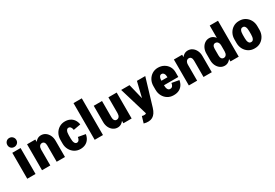

<svg xmlns="http://www.w3.org/2000/svg" viewBox="59 -1955 4771 3334"><g transform="rotate(-30 2445.0 -288.5)"><path d="M70 0V-520H236V0ZM152 -590Q113 -590 88 -615Q63 -640 63 -679Q63 -717 88 -743.5Q113 -770 152 -770Q190 -770 216.5 -743.5Q243 -717 243 -679Q243 -640 216.5 -615Q190 -590 152 -590Z M366 0V-520H532V0ZM660 0V-327H826V0ZM660 -326Q660 -366 644.5 -388Q629 -410 601 -410L651 -536Q701 -536 740.5 -508.5Q780 -481 803 -433.5Q826 -386 826 -326ZM486 -316Q486 -379 507.5 -429Q529 -479 566.5 -507.5Q604 -536 651 -536L601 -410Q569 -410 550.5 -385Q532 -360 532 -316Z M906 -223V-297H1072V-223ZM906 -296Q906 -365 935.5 -419Q965 -473 1016 -504.5Q1067 -536 1131 -536V-410Q1103 -410 1087.5 -380Q1072 -350 1072 -296ZM1194 -331Q1189 -369 1172.5 -389.5Q1156 -410 1130 -410V-536Q1187 -536 1230.5 -515Q1274 -494 1302 -454Q1330 -414 1339 -357ZM906 -224H1072Q1072 -170 1087.5 -140Q1103 -110 1131 -110V16Q1067 16 1016 -15.5Q965 -47 935.5 -101.5Q906 -156 906 -224ZM1194 -189 1339 -163Q1330 -107 1302 -66.5Q1274 -26 1230.5 -5Q1187 16 1130 16V-110Q1156 -110 1172.5 -131Q1189 -152 1194 -189Z M1422 0V-736H1588V0Z M2163 -520V0H1997V-520ZM1869 -520V-193H1703V-520ZM1869 -194Q1869 -154 1884.5 -132Q1900 -110 1928 -110L1878 16Q1828 16 1788.5 -11.5Q1749 -39 1726 -86.5Q1703 -134 1703 -194ZM2043 -204Q2043 -141 2021.5 -91.5Q2000 -42 1962.5 -13Q1925 16 1878 16L1928 -110Q1960 -110 1978.5 -135Q1997 -160 1997 -204Z M2300 180 2338 52Q2380 63 2403.5 56.5Q2427 50 2435 24H2573Q2540 133 2473.5 171Q2407 209 2300 180ZM2436 24 2569 -520H2736L2573 24ZM2436 90 2253 -520H2420L2512 -144Z M2867 -219V-309H3225V-219ZM2996 16V-110H3006V16ZM2771 -223V-297H2937V-223ZM3059 -309V-317H3225V-309ZM3225 -316H3059Q3059 -360 3042 -385Q3025 -410 2995 -410V-536Q3061 -536 3113 -507.5Q3165 -479 3195 -429Q3225 -379 3225 -316ZM3070 -189 3215 -163Q3206 -107 3178 -66.5Q3150 -26 3106.5 -5Q3063 16 3006 16V-110Q3032 -110 3048.5 -131Q3065 -152 3070 -189ZM2771 -296Q2771 -365 2800.5 -419Q2830 -473 2881 -504.5Q2932 -536 2996 -536V-410Q2968 -410 2952.5 -380Q2937 -350 2937 -296ZM2771 -224H2937Q2937 -170 2952.5 -140Q2968 -110 2996 -110V16Q2932 16 2881 -15.5Q2830 -47 2800.5 -101.5Q2771 -156 2771 -224Z M3310 0V-520H3476V0ZM3604 0V-327H3770V0ZM3604 -326Q3604 -366 3588.5 -388Q3573 -410 3545 -410L3595 -536Q3645 -536 3684.5 -508.5Q3724 -481 3747 -433.5Q3770 -386 3770 -326ZM3430 -316Q3430 -379 3451.5 -429Q3473 -479 3510.5 -507.5Q3548 -536 3595 -536L3545 -410Q3513 -410 3494.5 -385Q3476 -360 3476 -316Z M4310 -518H4144V-720H4310ZM4144 0V-520H4310V0ZM3850 -194V-326H4016V-194ZM4016 -326H3850Q3850 -386 3873 -433.5Q3896 -481 3935.5 -508.5Q3975 -536 4025 -536L4075 -410Q4047 -410 4031.5 -388Q4016 -366 4016 -326ZM4190 -316H4144Q4144 -360 4125.5 -385Q4107 -410 4075 -410L4025 -536Q4072 -536 4109.5 -507.5Q4147 -479 4168.5 -429Q4190 -379 4190 -316ZM4016 -194Q4016 -154 4031.5 -132Q4047 -110 4075 -110L4025 16Q3975 16 3935.5 -11.5Q3896 -39 3873 -86.5Q3850 -134 3850 -194ZM4190 -204Q4190 -141 4168.5 -91.5Q4147 -42 4109.5 -13Q4072 16 4025 16L4075 -110Q4107 -110 4125.5 -135Q4144 -160 4144 -204Z M4689 -224V-296H4855V-224ZM4395 -224V-296H4561V-224ZM4619 -409V-535H4631V-409ZM4619 15V-111H4631V15ZM4395 -295Q4395 -364 4424.5 -418Q4454 -472 4505 -503.5Q4556 -535 4620 -535V-409Q4592 -409 4576.5 -379Q4561 -349 4561 -295ZM4855 -295H4689Q4689 -349 4673.5 -379Q4658 -409 4630 -409V-535Q4695 -535 4745.5 -503.5Q4796 -472 4825.5 -418Q4855 -364 4855 -295ZM4395 -225H4561Q4561 -171 4576.5 -141Q4592 -111 4620 -111V15Q4556 15 4505 -16.5Q4454 -48 4424.5 -102.5Q4395 -157 4395 -225ZM4855 -225Q4855 -157 4825.5 -102.5Q4796 -48 4745.5 -16.5Q4695 15 4630 15V-111Q4658 -111 4673.5 -141Q4689 -171 4689 -225Z"/></g></svg>

Font: Akshar Light
Style: Regular
Weight: 300
Designer: Tall Chai
Foundry: Tall Chai
Version: Version 1.100